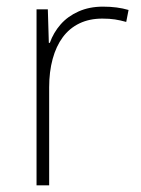

<svg xmlns="http://www.w3.org/2000/svg" viewBox="-20 -558 423 578"><path d="M290 -538Q312 -538 331 -535.5Q350 -533 367 -528L360 -492Q342 -497 326 -499.5Q310 -502 288 -502Q249 -502 219 -487.5Q189 -473 169 -446Q149 -419 138.5 -380.5Q128 -342 128 -295V0H90V-530H124L127 -429H130Q141 -460 162.5 -484.5Q184 -509 216.5 -523.5Q249 -538 290 -538Z"/></svg>

Font: Noto Sans Armenian ExtraLight
Style: Regular
Weight: 250
Designer: Monotype Design Team
Foundry: Monotype Imaging Inc.
Version: Version 2.007